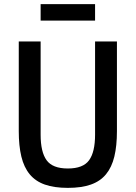

<svg xmlns="http://www.w3.org/2000/svg" viewBox="-20 -899 659 931"><path d="M177 -698V-246Q177 -162 206 -122Q235 -82 309 -82Q383 -82 412 -122Q441 -162 441 -246V-698H547V-263Q547 -192 534.5 -140Q522 -88 494 -54Q466 -20 420.5 -4Q375 12 309 12Q243 12 197.5 -4Q152 -20 124 -54Q96 -88 83.5 -140Q71 -192 71 -263V-698ZM177 -879H441V-799H177Z"/></svg>

Font: IBM Plex Sans Condensed Medium
Style: Regular
Weight: 500
Width: 3
Designer: Mike Abbink, Paul van der Laan, Pieter van Rosmalen
Foundry: Bold Monday
Version: Version 1.3